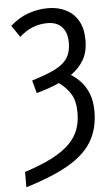

<svg xmlns="http://www.w3.org/2000/svg" viewBox="-60 -764 573 983"><g transform="rotate(-5 226.5 -272.0)"><path d="M35 101Q122 73 179 43Q236 13 269 -21Q302 -55 315.5 -93.5Q329 -132 329 -178Q329 -238 307 -274Q285 -310 247 -337Q221 -325 191.5 -315Q162 -305 130 -296L112 -362Q188 -385 232.5 -407.5Q277 -430 296.5 -461Q316 -492 316 -538Q316 -577 303 -601Q290 -625 268 -636.5Q246 -648 217 -648Q174 -648 138.5 -633.5Q103 -619 71 -590L30 -650Q72 -688 121.5 -706Q171 -724 225 -724Q276 -724 316 -704Q356 -684 379 -644.5Q402 -605 402 -544Q402 -484 378 -443Q354 -402 312 -373Q340 -356 363.5 -330Q387 -304 401.5 -266.5Q416 -229 416 -178Q416 -87 376.5 -22Q337 43 253 91Q169 139 35 180Z"/></g></svg>

Font: Noto Sans ExtraCondensed
Style: Regular
Weight: 400
Width: 2
Designer: Monotype Design Team
Foundry: Monotype Imaging Inc.
Version: Version 2.013